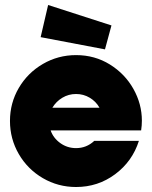

<svg xmlns="http://www.w3.org/2000/svg" viewBox="-20 -742 609 770"><path d="M20 -257Q20 -329 55.5 -389.5Q91 -450 152 -485.5Q213 -521 285 -521Q360 -521 420.5 -483.5Q481 -446 515 -385.5Q549 -325 549 -258Q549 -239 546 -219H183Q194 -188 222 -168Q250 -148 285 -148Q327 -148 358 -177H537Q511 -95 442 -43.5Q373 8 285 8Q213 8 152 -27.5Q91 -63 55.5 -124Q20 -185 20 -257ZM379 -310Q365 -335 340 -350Q315 -365 285 -365Q255 -365 230 -350Q205 -335 190 -310ZM143 -593 173 -722 427 -640 401 -544Z"/></svg>

Font: Lineal Heavy
Style: Regular
Weight: 900
Designer: Created by Frank Adebiaye with contributions from Anton Moglia & Ariel Martín Pérez
Created by Frank ADEBIAYE with FontF
Foundry: Velvetyne Type Foundry
Version: Version 2.000